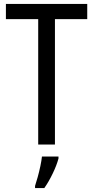

<svg xmlns="http://www.w3.org/2000/svg" viewBox="-20 -734 474 975"><path d="M259 0H174V-637H10V-714H423V-637H259ZM277 71Q268 105 247.5 147.5Q227 190 205 221H158V210Q164 192 171.5 165Q179 138 185 109.5Q191 81 193 61H277Z"/></svg>

Font: Noto Sans Gurmukhi Condensed
Style: Regular
Weight: 400
Width: 3
Designer: Jelle Bosma - Monotype Design Team
Foundry: Monotype Imaging Inc.
Version: Version 2.004; ttfautohint (v1.8.4.7-5d5b)